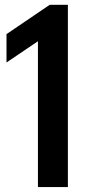

<svg xmlns="http://www.w3.org/2000/svg" viewBox="-20 -762 363 782"><path d="M134.5 0V-594L6.5 -507.5V-623L182.5 -742.5H256.5V0Z"/></svg>

Font: Encode Sans Condensed Condensed SemiBold
Style: Regular
Weight: 600
Width: 3
Designer: Multiple Designers
Foundry: Impallari Type
Version: Version 3.000; ttfautohint (v1.8.3) -l 8 -r 50 -G 200 -x 14 